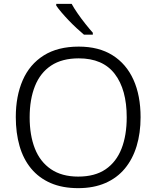

<svg xmlns="http://www.w3.org/2000/svg" viewBox="-20 -967 812 997"><path d="M710 -358Q710 -276 689.5 -208.5Q669 -141 628.5 -92Q588 -43 527 -16.5Q466 10 386 10Q304 10 243 -16.5Q182 -43 141.5 -92Q101 -141 81.5 -209Q62 -277 62 -359Q62 -468 98 -550.5Q134 -633 207 -679Q280 -725 389 -725Q493 -725 564.5 -680Q636 -635 673 -553Q710 -471 710 -358ZM134 -358Q134 -265 161 -196Q188 -127 244.5 -88.5Q301 -50 386 -50Q473 -50 528.5 -88Q584 -126 611 -195Q638 -264 638 -358Q638 -502 576 -583Q514 -664 389 -664Q302 -664 245.5 -626.5Q189 -589 161.5 -520Q134 -451 134 -358ZM352 -947Q364 -925 383 -897.5Q402 -870 423.5 -843Q445 -816 462 -797V-787H416Q398 -802 377 -821.5Q356 -841 336 -862Q316 -883 299 -903Q282 -923 272 -938V-947Z"/></svg>

Font: Noto Sans Oriya Light
Style: Regular
Weight: 300
Version: Version 2.003